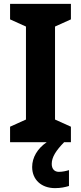

<svg xmlns="http://www.w3.org/2000/svg" viewBox="-20 -734 418 991"><path d="M336 226V144C324 148 303 153 284 153C262 153 247 139 247 112C247 77 269 43 311 0H346V-80L264 -117V-597L346 -634V-714H32V-634L114 -597V-117L32 -80V0H221C173 33 146 79 146 128C146 193 193 237 264 237C294 237 316 232 336 226Z"/></svg>

Font: Noto Sans Display
Style: Bold
Weight: 700
Designer: Monotype Design Team
Foundry: Monotype Imaging Inc.
Version: Version 1.900